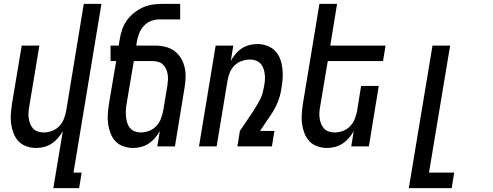

<svg xmlns="http://www.w3.org/2000/svg" viewBox="-20 -755 2540 990"><path d="M255 215 304 -79Q294 -61 279.5 -44Q265 -27 247 -15Q229 -3 208 2.5Q187 8 167 8Q141 8 116.5 -0.5Q92 -9 75.5 -26.5Q59 -44 50 -67.5Q41 -91 37.5 -116Q34 -141 36 -167.5Q38 -194 42 -221L92 -520H183L131 -207Q128 -192 127 -176.5Q126 -161 128 -146Q130 -131 135.5 -117Q141 -103 150.5 -92.5Q160 -82 175 -77Q190 -72 205 -72Q226 -72 247 -79.5Q268 -87 284 -103Q300 -119 308.5 -140Q317 -161 321 -182L412 -735H503L359 135H401L388 215Z M667 8Q641 8 616.5 -0.5Q592 -9 575.5 -26.5Q559 -44 550 -67.5Q541 -91 537.5 -116Q534 -141 536 -167.5Q538 -194 542 -221L579 -440H550V-520H592L598 -556Q602 -580 610.5 -604.5Q619 -629 634.5 -650.5Q650 -672 671.5 -689Q693 -706 716.5 -716.5Q740 -727 765 -731Q790 -735 815 -735H909V-655H802Q781 -655 759.5 -647Q738 -639 722.5 -622.5Q707 -606 698.5 -585Q690 -564 686 -542L683 -520H780Q807 -520 833 -513.5Q859 -507 879.5 -492Q900 -477 913 -455Q926 -433 932 -407.5Q938 -382 937 -354.5Q936 -327 931 -299L882 0H791L804 -79Q794 -61 779.5 -44Q765 -27 747 -15Q729 -3 708 2.5Q687 8 667 8ZM705 -72Q726 -72 747 -79.5Q768 -87 784 -103Q800 -119 808.5 -140Q817 -161 821 -182L843 -313Q845 -328 846 -343Q847 -358 844.5 -372.5Q842 -387 836 -400Q830 -413 820 -422.5Q810 -432 796 -436Q782 -440 767 -440H670L633 -221Q630 -204 629 -187.5Q628 -171 629.5 -155Q631 -139 635.5 -123.5Q640 -108 649.5 -96Q659 -84 674 -78Q689 -72 705 -72Z M1006 0 1092 -520H1183L1170 -441Q1180 -459 1194 -476Q1208 -493 1226 -505Q1244 -517 1265 -522.5Q1286 -528 1306 -528Q1332 -528 1356 -519.5Q1380 -511 1397.5 -493.5Q1415 -476 1424 -452.5Q1433 -429 1436 -404Q1439 -379 1437.5 -352.5Q1436 -326 1431 -299Q1428 -278 1422 -257Q1416 -236 1406.5 -215.5Q1397 -195 1385 -175.5Q1373 -156 1359 -137L1321 -80H1395L1382 0H1204L1217 -80L1286 -182Q1295 -197 1304.5 -212.5Q1314 -228 1322 -244Q1330 -260 1334.5 -277Q1339 -294 1342 -311V-312Q1345 -328 1346 -343.5Q1347 -359 1345 -374Q1343 -389 1338 -403Q1333 -417 1323 -427.5Q1313 -438 1298.5 -443Q1284 -448 1269 -448Q1248 -448 1226.5 -440.5Q1205 -433 1189 -417Q1173 -401 1164.5 -380Q1156 -359 1153 -338L1097 0Z M1667 8Q1641 8 1616.5 -0.5Q1592 -9 1575.5 -26.5Q1559 -44 1550 -67.5Q1541 -91 1537.5 -116Q1534 -141 1536 -167.5Q1538 -194 1542 -221L1627 -735H1718L1683 -520H1968L1955 -440H1670L1631 -207Q1628 -192 1627 -176.5Q1626 -161 1628 -146Q1630 -131 1635.5 -117Q1641 -103 1650.5 -92.5Q1660 -82 1675 -77Q1690 -72 1705 -72Q1726 -72 1747 -79.5Q1768 -87 1784 -103Q1800 -119 1808.5 -140Q1817 -161 1821 -182L1842 -312H1933L1882 0H1791L1804 -79Q1794 -61 1779.5 -44Q1765 -27 1747 -15Q1729 -3 1708 2.5Q1687 8 1667 8Z M2088 215 2210 -520H2301L2192 135H2322L2309 215Z"/></svg>

Font: Iosevka Term Curly Md Obl
Style: Regular
Weight: 500
Italic angle: -9°
Designer: Belleve Invis
Foundry: Belleve Invis
Version: Version 32.3.0